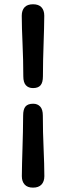

<svg xmlns="http://www.w3.org/2000/svg" viewBox="-20 -741 305 887"><path d="M178.3 -388.6Q178.3 -359.6 167.2 -346.8Q156.2 -334.1 132.5 -334.1Q111.7 -334.1 99.7 -347Q87.7 -360 87.7 -388.6Q87.7 -426.3 86.7 -464.5Q85.7 -502.8 84.1 -539.5Q82.5 -576.1 81.5 -608.9Q80.5 -641.6 80.5 -668.3Q80.5 -693.4 93.5 -707.4Q106.4 -721.3 132.6 -721.3Q158.5 -721.3 171.5 -707.4Q184.5 -693.4 184.5 -668.3Q184.5 -641.6 183.5 -608.7Q182.6 -575.7 181.4 -539.3Q180.2 -502.8 179.2 -464.5Q178.3 -426.3 178.3 -388.6ZM86.9 -207Q86.9 -236.4 97.9 -249.1Q108.9 -261.8 133.3 -261.8Q153.4 -261.8 165.6 -248.7Q177.9 -235.6 177.9 -207Q177.9 -168.9 178.8 -130.6Q179.8 -92.3 181.4 -55.9Q183 -19.4 183.9 13.3Q184.9 46 184.9 72.7Q184.9 97.5 171.7 111.6Q158.5 125.8 132.6 125.8Q106.8 125.8 93.9 111.6Q80.9 97.5 80.9 72.7Q80.9 46 81.9 13.3Q82.9 -19.5 83.9 -56.2Q84.9 -92.8 85.9 -131.1Q86.9 -169.3 86.9 -207Z"/></svg>

Font: Fraunces 144pt S100 Black
Style: Regular
Weight: 900
Version: Version 1.000